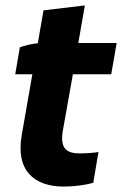

<svg xmlns="http://www.w3.org/2000/svg" viewBox="-20 -678 449 706"><path d="M215 8C250 8 293 3 323 -6L342 -119C326 -116 295 -114 274 -114C230 -114 199 -127 211 -197L248 -405H389L409 -520H268L292 -658L140 -640L119 -519C96 -517 69 -510 53 -504L36 -405H99L60 -182C37 -52 104 8 215 8Z"/></svg>

Font: Fixel Text 20240404
Style: Bold Italic
Weight: 700
Width: 4
Italic angle: -10°
Designer: AlfaBravo + MacPaw
Foundry: Kyrylo Tkachov, Marchela Mozhyna, Serhii Makarenko, Maria Weinstein, Zakhar Kryvoshyya
Version: Version 1.211;Glyphs 3.2 (3225)